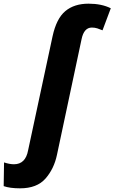

<svg xmlns="http://www.w3.org/2000/svg" viewBox="-136 -785 623 1045"><path d="M-27 240Q65 240 111.5 187Q158 134 174 58L308 -572Q321 -635 364 -635Q380 -635 394 -630.5Q408 -626 422 -620L467 -740Q417 -765 346 -765Q268 -765 219.5 -724.5Q171 -684 150 -587L17 33Q3 109 -60 109Q-84 109 -114 99L-116 228Q-82 240 -27 240Z"/></svg>

Font: Noto Sans Display Extra
Style: Italic
Weight: 800
Italic angle: -12°
Designer: Monotype Design Team
Foundry: Monotype Imaging Inc.
Version: Version 1.900